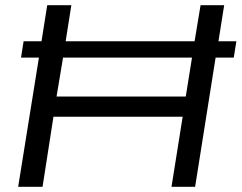

<svg xmlns="http://www.w3.org/2000/svg" viewBox="-20 -720 931 740"><path d="M50 0 130 -498H61L71 -561H140L162 -700H255L233 -561H730L753 -700H844L822 -561H891L881 -498H811L732 0H641L684 -270H186L144 0ZM198 -348H696L720 -498H223Z"/></svg>

Font: Georama Extended
Style: Italic
Weight: 400
Width: 7
Italic angle: -9°
Designer: Jean-Baptiste Levee
Foundry: Production Type
Version: Version 1.000